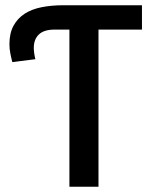

<svg xmlns="http://www.w3.org/2000/svg" viewBox="-20 -713 600 733"><path d="M245 0V-600H188Q148 -600 128.5 -581.5Q109 -563 109 -530Q109 -522 110.5 -510.5Q112 -499 115 -487L27 -476Q23 -491 19.5 -509Q16 -527 16 -544Q16 -586 31.5 -614.5Q47 -643 74 -660.5Q101 -678 139 -685.5Q177 -693 222 -693H522V-600H356V0Z"/></svg>

Font: Ubuntu Sans Mono Medium
Style: Regular
Weight: 500
Monospace: yes
Designer: Dalton Maag Ltd
Foundry: Dalton Maag Ltd
Version: Version 1.006